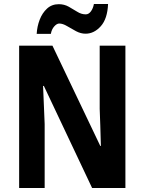

<svg xmlns="http://www.w3.org/2000/svg" viewBox="-20 -943 725 963"><path d="M609 0H442L200 -512H196Q199 -449 200.5 -405.5Q202 -362 204 -321V0H76V-714H243L483 -211H486Q484 -275 483 -314.5Q482 -354 480 -397V-714H609ZM164 -773Q166 -810 179 -844Q192 -878 216 -900Q240 -922 275 -922Q302 -922 324.5 -909.5Q347 -897 367.5 -884Q388 -871 410 -871Q425 -871 436 -886Q447 -901 451 -923H522Q519 -849 485.5 -811.5Q452 -774 409 -774Q385 -774 361.5 -786.5Q338 -799 316.5 -812Q295 -825 277 -825Q265 -825 252 -810.5Q239 -796 235 -773Z"/></svg>

Font: Noto Sans Tamil Condensed
Style: Bold
Weight: 700
Width: 3
Designer: Jelle Bosma - Monotype Design Team
Foundry: Monotype Imaging Inc.
Version: Version 2.004; ttfautohint (v1.8.4.7-5d5b)